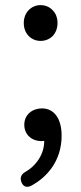

<svg xmlns="http://www.w3.org/2000/svg" viewBox="-20 -550 318 751"><path d="M186 -510C174 -523 157 -530 139 -530C102 -530 73 -501 73 -460C73 -418 102 -390 139 -390C157 -390 174 -397 186 -409C198 -422 205 -439 205 -460C205 -481 198 -498 186 -510ZM126 81C114 97 99 111 80 122C63 131 57 145 64 163C71 181 86 185 103 176C136 158 162 135 182 107C207 72 221 29 221 -19C221 -86 192 -126 144 -126C107 -126 75 -102 75 -62C75 -22 106 2 142 2L153 1C153 31 143 58 126 81Z"/></svg>

Font: GenSenRounded2 TW R
Style: Regular
Weight: 400
Version: Version 2.100;PS 2.1;hotconv 16.6.51;makeotf.lib2.5.65220 DE